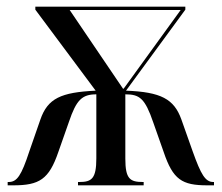

<svg xmlns="http://www.w3.org/2000/svg" viewBox="-20 -556 666 576"><path d="M3 0H20C98 0 127 -18 155 -100L187 -191C209 -256 226 -273 269 -273V-81C269 -20 255 -10 218 -10H214V0H411V-10H409C370 -10 356 -19 356 -80V-273C399 -273 415 -261 440 -188L471 -100C499 -17 526 0 602 0H622V-10H620C596 -10 583 -32 558 -102L524 -198C502 -259 463 -280 358 -284L536 -527V-536H86V-527L267 -284C163 -279 123 -261 101 -197L68 -102C44 -29 31 -10 6 -10H3ZM349 -290 189 -526H522L351 -290Z"/></svg>

Font: Noto Serif Display Condensed
Style: Regular
Weight: 400
Width: 3
Designer: Monotype Design Team
Foundry: Monotype Imaging Inc.
Version: Version 2.009